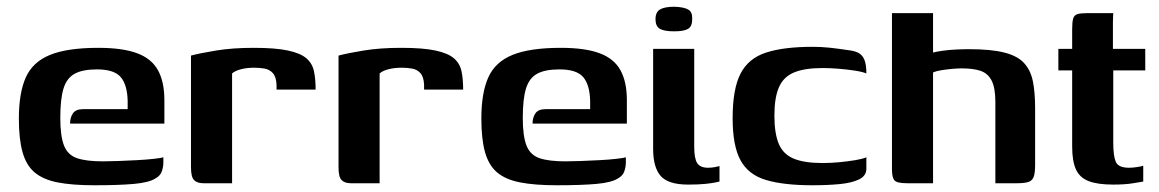

<svg xmlns="http://www.w3.org/2000/svg" viewBox="-20 -544 3441 570"><path d="M260 6Q194 6 151 -2.5Q108 -11 83 -32Q58 -53 47 -92Q36 -131 36 -192Q36 -268 56.5 -314Q77 -360 128.5 -381Q180 -402 272 -402Q344 -402 387 -386Q430 -370 449 -335.5Q468 -301 468 -247V-177H188Q188 -195 196.5 -207.5Q205 -220 227 -220H359V-244Q358 -292 338.5 -315Q319 -338 268 -338Q225 -338 201.5 -325Q178 -312 168.5 -281Q159 -250 159 -194Q159 -140 170 -112Q181 -84 208.5 -74.5Q236 -65 285 -65Q303 -65 330.5 -66Q358 -67 386.5 -68.5Q415 -70 437 -72.5Q459 -75 465 -77V-61Q465 -49 460.5 -35.5Q456 -22 441 -14Q422 -2 377.5 2Q333 6 260 6Z M669 0H584Q565 0 556 -9.5Q547 -19 547 -47V-379Q573 -386 621.5 -394Q670 -402 733 -402Q798 -402 835 -394Q872 -386 889.5 -371Q907 -356 912 -333Q917 -310 917 -278H801V-292Q800 -316 790 -327Q780 -338 765 -340.5Q750 -343 735 -343Q713 -343 695.5 -338.5Q678 -334 669 -326Z M1107 0H1022Q1003 0 994 -9.5Q985 -19 985 -47V-379Q1011 -386 1059.5 -394Q1108 -402 1171 -402Q1236 -402 1273 -394Q1310 -386 1327.5 -371Q1345 -356 1350 -333Q1355 -310 1355 -278H1239V-292Q1238 -316 1228 -327Q1218 -338 1203 -340.5Q1188 -343 1173 -343Q1151 -343 1133.5 -338.5Q1116 -334 1107 -326Z M1633 6Q1567 6 1524 -2.5Q1481 -11 1456 -32Q1431 -53 1420 -92Q1409 -131 1409 -192Q1409 -268 1429.5 -314Q1450 -360 1501.5 -381Q1553 -402 1645 -402Q1717 -402 1760 -386Q1803 -370 1822 -335.5Q1841 -301 1841 -247V-177H1561Q1561 -195 1569.5 -207.5Q1578 -220 1600 -220H1732V-244Q1731 -292 1711.5 -315Q1692 -338 1641 -338Q1598 -338 1574.5 -325Q1551 -312 1541.5 -281Q1532 -250 1532 -194Q1532 -140 1543 -112Q1554 -84 1581.5 -74.5Q1609 -65 1658 -65Q1676 -65 1703.5 -66Q1731 -67 1759.5 -68.5Q1788 -70 1810 -72.5Q1832 -75 1838 -77V-61Q1838 -49 1833.5 -35.5Q1829 -22 1814 -14Q1795 -2 1750.5 2Q1706 6 1633 6Z M2023 4Q1964 4 1941.5 -21.5Q1919 -47 1919 -102V-399H2041V-108Q2041 -73 2050 -59.5Q2059 -46 2082 -46Q2093 -46 2103 -48Q2113 -50 2116 -51V-5Q2112 -4 2102 -2Q2092 0 2073 2Q2054 4 2023 4ZM1981 -451Q1952 -451 1939 -458.5Q1926 -466 1926 -487Q1926 -508 1939.5 -516Q1953 -524 1982 -524Q2011 -523 2023.5 -515.5Q2036 -508 2035 -487Q2035 -466 2023 -458.5Q2011 -451 1981 -451Z M2392 6Q2307 6 2254.5 -9.5Q2202 -25 2178.5 -68Q2155 -111 2155 -193Q2155 -280 2178.5 -325.5Q2202 -371 2254.5 -388Q2307 -405 2392 -405Q2418 -405 2442 -402.5Q2466 -400 2499 -395Q2517 -393 2528.5 -387Q2540 -381 2546 -367Q2552 -353 2552 -326Q2540 -331 2517 -334.5Q2494 -338 2468.5 -340Q2443 -342 2422 -342Q2369 -342 2337.5 -329Q2306 -316 2292.5 -285Q2279 -254 2279 -201Q2279 -148 2292 -117Q2305 -86 2336.5 -73Q2368 -60 2422 -60Q2447 -60 2472.5 -62.5Q2498 -65 2519 -68.5Q2540 -72 2552 -77V-43Q2552 -22 2530.5 -11.5Q2509 -1 2473 2.5Q2437 6 2392 6Z M2673 0Q2643 0 2635.5 -8.5Q2628 -17 2628 -41V-505H2750V-388Q2761 -391 2779.5 -393.5Q2798 -396 2818.5 -397Q2839 -398 2857 -398Q2922 -398 2961.5 -388Q3001 -378 3020.5 -356.5Q3040 -335 3046.5 -302Q3053 -269 3053 -223V-55Q3053 -31 3049 -19.5Q3045 -8 3033.5 -4Q3022 0 2999 0H2935V-241Q2935 -283 2924 -304.5Q2913 -326 2891.5 -333.5Q2870 -341 2835 -341Q2823 -341 2806.5 -339.5Q2790 -338 2774.5 -335.5Q2759 -333 2750 -329V0Z M3285 4Q3238 4 3211.5 -6.5Q3185 -17 3174 -41.5Q3163 -66 3163 -109V-335H3122V-399H3163V-458Q3163 -479 3166 -489Q3169 -499 3178.5 -502Q3188 -505 3207 -505H3285Q3285 -502 3284.5 -495.5Q3284 -489 3284 -479V-399H3380V-335H3285V-120Q3285 -81 3292.5 -63.5Q3300 -46 3332 -46Q3342 -46 3355.5 -48Q3369 -50 3374 -52V-5Q3368 -4 3344 0Q3320 4 3285 4Z"/></svg>

Font: Genos SemiBold
Style: Regular
Weight: 600
Designer: Robert E. Leuschke
Foundry: Robert E. Leuschke
Version: Version 1.010